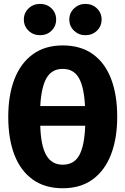

<svg xmlns="http://www.w3.org/2000/svg" viewBox="-20 -966 655 1003"><path d="M592.3 -355.9Q592.3 -243.1 560 -159.2Q527.7 -75.4 464.4 -29Q401 17.4 307.7 17.4Q214.9 17.4 151.3 -27.9Q87.7 -73.3 55.4 -156.9Q23.1 -240.5 23.1 -355.9Q23.1 -468.7 55.4 -552.3Q87.7 -635.9 151.3 -682.3Q214.9 -728.7 307.7 -728.7Q401 -728.7 464.4 -683.6Q527.7 -638.5 560 -554.9Q592.3 -471.3 592.3 -355.9ZM307.7 -606.2Q251.8 -606.2 223.8 -559.5Q195.9 -512.8 190.3 -411.8H424.1Q419 -512.8 391.5 -559.5Q364.1 -606.2 307.7 -606.2ZM307.7 -105.6Q367.2 -105.6 394.4 -155.6Q421.5 -205.6 425.1 -309.2H190.3Q193.3 -204.6 221.8 -155.1Q250.3 -105.6 307.7 -105.6ZM189.2 -782.1Q153.8 -782.1 129.2 -805.6Q104.6 -829.2 104.6 -864.1Q104.6 -898.5 129.2 -922.1Q153.8 -945.6 189.2 -945.6Q225.1 -945.6 249.2 -922.1Q273.3 -898.5 273.3 -864.1Q273.3 -829.2 249.2 -805.6Q225.1 -782.1 189.2 -782.1ZM426.2 -782.1Q391.8 -782.1 366.9 -805.6Q342.1 -829.2 342.1 -864.1Q342.1 -898.5 366.9 -922.1Q391.8 -945.6 426.2 -945.6Q462.1 -945.6 486.4 -922.1Q510.8 -898.5 510.8 -864.1Q510.8 -829.2 486.4 -805.6Q462.1 -782.1 426.2 -782.1Z"/></svg>

Font: Fira Code
Style: Bold
Weight: 700
Monospace: yes
Designer: Carrois Corporate, Edenspiekermann AG, Nikita Prokopov
Foundry: Carrois Corporate, Edenspiekermann AG, Nikita Prokopov
Version: Version 6.000; ttfautohint (v1.8.2) -l 8 -r 50 -G 200 -x 14 